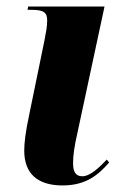

<svg xmlns="http://www.w3.org/2000/svg" viewBox="-20 -556 370 586"><path d="M171 10C242 10 280 -22 313 -60L306 -69C284 -46 256 -18 231 -18C209 -18 203 -35 203 -58C203 -81 207 -110 216 -149L299 -536H66L64 -526H76C115 -526 124 -517 124 -493C124 -475 120 -455 116 -434L70 -210C57 -150 54 -118 54 -96C54 -25 96 10 171 10Z"/></svg>

Font: Noto Serif Display Condensed ExtraBold
Style: Italic
Weight: 800
Width: 3
Italic angle: -12°
Designer: Monotype Design Team
Foundry: Monotype Imaging Inc.
Version: Version 2.009